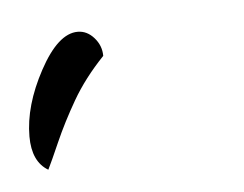

<svg xmlns="http://www.w3.org/2000/svg" viewBox="-38 -86 261 205"><g transform="rotate(-5 93.0 16.0)"><path d="M-10 51Q-10 18 10 -19Q30 -56 51 -56Q61 -56 68.5 -47.5Q76 -39 76 -28Q55 -6 42 16.5Q29 39 20 59.5Q11 80 7 88Q-10 78 -10 51Z"/></g></svg>

Font: Dancing Script
Style: Regular
Weight: 400
Designer: Pablo Impallari
Foundry: Pablo Impallari
Version: Version 2.000